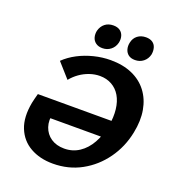

<svg xmlns="http://www.w3.org/2000/svg" viewBox="-155 -992 1028 1128"><g transform="rotate(20 358.5 -427.5)"><path d="M302 15Q221 15 161 -19Q101 -53 74.5 -118.5Q48 -184 66 -279Q68 -290 72.5 -307Q77 -324 81 -339L220 -307Q216 -300 211.5 -289Q207 -278 204 -266Q191 -217 204.5 -177Q218 -137 252 -114Q286 -91 335 -91Q387 -91 428.5 -118.5Q470 -146 497.5 -195Q525 -244 537 -308Q547 -364 541.5 -411.5Q536 -459 516 -493Q496 -527 463 -545.5Q430 -564 388 -564Q356 -564 324 -553Q292 -542 264.5 -522.5Q237 -503 216 -477L136 -567Q170 -600 215 -623.5Q260 -647 312 -660Q364 -673 416 -673Q493 -673 551 -647.5Q609 -622 645 -574.5Q681 -527 692.5 -462.5Q704 -398 688 -320Q669 -225 614.5 -149Q560 -73 480 -29Q400 15 302 15ZM142 -231 81 -339H583L560 -231ZM344 -722Q319 -722 302.5 -734Q286 -746 280.5 -766Q275 -786 280 -808Q288 -837 309 -853.5Q330 -870 361 -870Q386 -870 402 -859Q418 -848 424 -828.5Q430 -809 425 -786Q418 -757 396 -739.5Q374 -722 344 -722ZM548 -722Q522 -722 506.5 -734Q491 -746 485.5 -766Q480 -786 485 -808Q491 -837 512.5 -853.5Q534 -870 565 -870Q590 -870 606 -859Q622 -848 627.5 -828.5Q633 -809 629 -786Q622 -757 600 -739.5Q578 -722 548 -722Z"/></g></svg>

Font: Ysabeau Office ExtraBold
Style: Italic
Weight: 800
Italic angle: -12°
Designer: Christian Thalmann (Catharsis Fonts)
Version: Version 2.001;gftools[0.9.30]; featfreeze: tnum,lnum,ss02